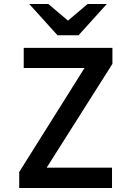

<svg xmlns="http://www.w3.org/2000/svg" viewBox="-20 -939 656 959"><path d="M76 0V-80L429.5 -643L453 -599.5H98.5V-700H541.5V-620L185.5 -58L163.5 -101.5H539.5V0ZM267 -763 126 -919H221.5L319.5 -836L417.5 -919H513.5L372.5 -763Z"/></svg>

Font: Overpass Mono Light SemiBold
Style: Regular
Weight: 600
Monospace: yes
Version: Version 4.000